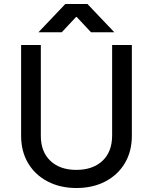

<svg xmlns="http://www.w3.org/2000/svg" viewBox="-20 -932 768 964"><path d="M185 -706V-250Q185 -170 233 -124.5Q281 -79 363 -79Q446 -79 494.5 -124.5Q543 -170 543 -252V-706H642V-250Q642 -172 607 -113Q572 -54 509 -21Q446 12 364 12Q282 12 219 -21Q156 -54 121 -113Q86 -172 86 -250V-706ZM308 -912H419L554 -770H437L365 -847H362L290 -770H173Z"/></svg>

Font: Museo Sans Medium
Style: Regular
Weight: 500
Designer: Jos Buivenga
Foundry: Jos Buivenga & Rosetta Type Foundry (extension, remastering)
Version: Version 3.600;PS 1.000;hotconv 1.0.88;makeotf.lib2.5.647800;